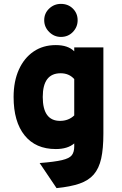

<svg xmlns="http://www.w3.org/2000/svg" viewBox="-20 -755 627 988"><path d="M271 213 184 84Q260.5 78 298.8 69Q337 60 349.5 43.8Q362 27.5 362 -1V-17Q328 12 267 12Q163.5 12 106.8 -58.2Q50 -128.5 50 -256Q50 -336.5 77 -396.5Q104 -456.5 152.8 -489.8Q201.5 -523 267 -523Q330 -523 362 -491V-511H512V-67Q512 9.5 500.8 60.5Q489.5 111.5 462.5 142.8Q435.5 174 388.8 190Q342 206 271 213ZM289 -133Q332.5 -133 362 -161V-348Q335.5 -378 292 -378Q200 -378 200 -256Q200 -133 289 -133ZM293.5 -565Q258.5 -565 233 -590.5Q207.5 -616 207.5 -651Q207.5 -686.5 233 -710.8Q258.5 -735 293.5 -735Q330.5 -735 355 -710.8Q379.5 -686.5 379.5 -651Q379.5 -616 355 -590.5Q330.5 -565 293.5 -565Z"/></svg>

Font: Overpass Black
Style: Regular
Weight: 900
Designer: Delve Withrington, Dave Bailey, Thomas Jockin
Foundry: Delve Fonts LLC
Version: Version 4.000; ttfautohint (v1.8.3)